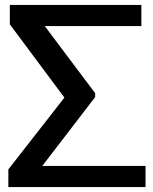

<svg xmlns="http://www.w3.org/2000/svg" viewBox="-20 -761 624 781"><path d="M14 0H572V-86H152L367 -366V-382L162 -655H555V-741H20V-662L242 -364L14 -72Z"/></svg>

Font: Cheyenne Sans Medium
Style: Regular
Weight: 500
Designer: The Public Sans project authors (U.S. Web Design System), Libre Franklin designed by Pablo Impallari and Rodrigo Fuenzal
Foundry: The Cheyenne Sans Project Authors
Version: Version 2.007